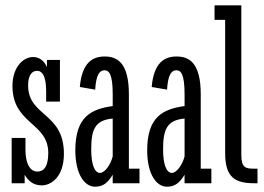

<svg xmlns="http://www.w3.org/2000/svg" viewBox="-20 -691 995 724"><path d="M73 0V-32C88 -7 107 8 138 8C171 8 221 -22 221 -111C221 -268 86 -251 86 -369C86 -411 103 -424 120 -424C139 -424 154 -405 154 -347V-308H206V-465H157V-438C146 -463 127 -476 105 -476C66 -476 27 -436 27 -367C27 -222 162 -230 162 -114C162 -57 141 -44 121 -44C100 -44 76 -62 76 -130V-171H24V0Z M405 -101C396 -67 374 -39 357 -39C337 -39 324 -70 324 -127C324 -201 337 -238 405 -244ZM339 -353C342 -404 353 -426 374 -426C390 -426 405 -414 405 -336V-291C325 -280 264 -252 264 -124C264 -34 299 13 338 13C370 13 386 -2 405 -32V0H506V-55H466V-335C466 -451 425 -478 375 -478C330 -478 289 -456 281 -363Z M676 -101C667 -67 645 -39 628 -39C608 -39 595 -70 595 -127C595 -201 608 -238 676 -244ZM610 -353C613 -404 624 -426 645 -426C661 -426 676 -414 676 -336V-291C596 -280 535 -252 535 -124C535 -34 570 13 609 13C641 13 657 -2 676 -32V0H777V-55H737V-335C737 -451 696 -478 646 -478C601 -478 560 -456 552 -363Z M789 -616H829V-114C829 -23 865 0 939 0H951V-55H938C905 -55 890 -59 890 -108V-671H789Z"/></svg>

Font: Stint Ultra Condensed
Style: Regular
Weight: 400
Width: 1
Designer: Astigmatic (AOETI)
Foundry: Astigmatic (AOETI)
Version: Version 1.000